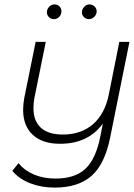

<svg xmlns="http://www.w3.org/2000/svg" viewBox="-20 -670 608 872"><path d="M568 -480 481 -49Q457 74 396.5 128Q336 182 228 182Q168 182 117.5 162.5Q67 143 36 106L64 71Q92 105 135 123Q178 141 232 141Q321 141 368.5 96Q416 51 436 -52L447 -109Q381 -17 253 -17Q172 -17 128.5 -58Q85 -99 85 -171Q85 -196 90 -224L142 -480H188L136 -224Q132 -203 132 -178Q132 -121 165.5 -90Q199 -59 265 -59Q348 -59 402 -105.5Q456 -152 474 -240L522 -480ZM193 -614Q193 -628 203 -639Q213 -650 228 -650Q241 -650 250 -641Q259 -632 259 -619Q259 -604 249 -593.5Q239 -583 224 -583Q212 -583 202.5 -592Q193 -601 193 -614ZM352 -614Q352 -628 362.5 -639Q373 -650 386 -650Q399 -650 409 -641Q419 -632 419 -619Q419 -604 408 -593.5Q397 -583 384 -583Q371 -583 361.5 -592Q352 -601 352 -614Z"/></svg>

Font: Montserrat Ace
Style: Light Italic
Weight: 300
Italic angle: -11.3°
Designer: Julieta Ulanovsky
Foundry: Julieta Ulanovsky
Version: Version 1